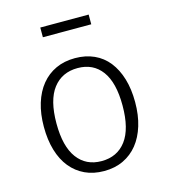

<svg xmlns="http://www.w3.org/2000/svg" viewBox="-109 -800 789 897"><g transform="rotate(-15 286.0 -351.5)"><path d="M65 -261Q65 -324 80.5 -374.5Q96 -425 125 -460.5Q154 -496 195 -515Q236 -534 288 -534Q339 -534 380 -515.5Q421 -497 449 -461.5Q477 -426 492 -376Q507 -326 507 -263Q507 -200 491.5 -149.5Q476 -99 447.5 -63.5Q419 -28 378 -8.5Q337 11 285 11Q233 11 192.5 -8Q152 -27 123.5 -62Q95 -97 80 -147.5Q65 -198 65 -261ZM288 -486Q212 -486 169 -430Q126 -374 126 -261Q126 -150 168 -93.5Q210 -37 285 -37Q361 -37 403.5 -93.5Q446 -150 446 -263Q446 -374 404.5 -430Q363 -486 288 -486ZM403 -667H169V-714H403Z"/></g></svg>

Font: Jldddboxgfspflltxgxzjzlszac
Style: Regular
Weight: 300
Designer: Carrois Corporate & Edenspiekermann
Foundry: Carrois Corporate GbR & Edenspiekermann AG
Version: Version 2.001